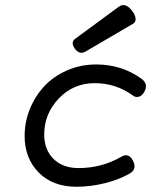

<svg xmlns="http://www.w3.org/2000/svg" viewBox="-20 -711 640 742"><path d="M268.6 -559.6Q259.8 -552.2 261 -541.5Q262.2 -530.8 272.5 -519Q289.6 -499.5 310.5 -511.7L493.2 -618.7Q500.5 -622.6 502.9 -629.6Q505.4 -636.7 502.2 -647.7Q499 -658.7 489.3 -670.9Q463.4 -703.1 438.5 -684.6ZM75.2 -185.5Q75.2 -99.6 129.4 -44.4Q183.6 10.7 275.9 10.7Q329.1 10.7 383.8 -2.7Q438.5 -16.1 480 -39.6Q510.7 -56.6 494.1 -89.4Q477.5 -122.1 449.2 -105.5Q373.5 -61.5 283.7 -61.5Q222.2 -61.5 186.5 -97.2Q150.9 -132.8 150.9 -190.9Q150.9 -271.5 207.3 -330.6Q263.7 -389.6 346.2 -389.6Q427.2 -389.6 492.2 -342.8Q502.9 -334 515.6 -336.9Q528.3 -339.8 537.6 -356Q555.2 -386.7 525.4 -407.7Q449.2 -461.9 351.6 -461.9Q291 -461.9 238.5 -438.7Q186 -415.5 150.6 -377.2Q115.2 -338.9 95.2 -289.1Q75.2 -239.3 75.2 -185.5Z"/></svg>

Font: Courier Prime Sans
Style: Regular
Weight: 300
Italic angle: -10°
Designer: Alan Dague-Greene
Foundry: Quote-Unquote Apps
Version: Version 3.23